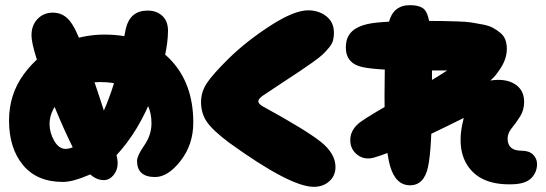

<svg xmlns="http://www.w3.org/2000/svg" viewBox="-20 -722 2116 744"><path d="M224 -17Q262 -17 324.5 -44Q387 -71 427 -116Q519 -213 575 -361.5Q631 -510 631 -603Q631 -640 609 -660.5Q587 -681 552 -681Q485 -681 468 -613Q466 -604 451.5 -531Q437 -458 426.5 -417Q416 -376 392 -316Q368 -256 339 -219Q278 -145 235 -145Q208 -145 190 -176.5Q172 -208 172 -242Q172 -299 228 -351.5Q284 -404 367 -404Q459 -404 513 -362.5Q567 -321 567 -244Q567 -199 539 -158.5Q511 -118 511 -99Q511 -36 581 -36Q631 -36 680 -99Q729 -162 729 -247Q729 -402 636.5 -495Q544 -588 384 -588Q295 -588 212 -550Q129 -512 72 -434Q15 -356 15 -255Q15 -148 69 -82.5Q123 -17 224 -17ZM382 -24Q404 -24 420 -43.5Q436 -63 436 -90Q436 -150 296 -549Q272 -617 247 -645Q222 -673 185 -673Q149 -673 125.5 -648.5Q102 -624 102 -585Q102 -531 177.5 -342.5Q253 -154 305 -75Q340 -24 382 -24Z M1196 2Q1232 2 1256 -19.5Q1280 -41 1280 -75Q1280 -127 1223 -172.5Q1166 -218 998 -310Q981 -320 981 -329.5Q981 -339 998 -351Q1032 -374 1077 -403.5Q1122 -433 1143 -447Q1164 -461 1191.5 -480.5Q1219 -500 1230.5 -511Q1242 -522 1254.5 -537Q1267 -552 1270.5 -565.5Q1274 -579 1274 -595Q1274 -636 1244.5 -659Q1215 -682 1174 -682Q1120 -682 1028.5 -623Q937 -564 868 -497Q805 -435 782 -400.5Q759 -366 759 -327Q759 -283 781.5 -250Q804 -217 868 -169Q1105 2 1196 2Z M1969 -8Q2018 -10 2039.5 -32.5Q2061 -55 2061 -86Q2061 -108 2045.5 -123Q2030 -138 2001 -138Q1947 -138 1947 -185Q1947 -206 1963 -225.5Q1979 -245 1995 -270Q2011 -295 2011 -327Q2011 -374 1974.5 -396.5Q1938 -419 1880 -410Q1901 -427 1922.5 -462Q1944 -497 1944 -533Q1944 -553 1938 -568.5Q1932 -584 1918.5 -595Q1905 -606 1890.5 -614Q1876 -622 1851 -627Q1826 -632 1806 -635Q1786 -638 1752 -639Q1718 -640 1695 -640.5Q1672 -641 1633 -641Q1457 -641 1405 -629Q1327 -612 1321 -552Q1320 -546 1320 -539Q1320 -476 1384.5 -462Q1449 -448 1648 -449Q1690 -449 1713 -449Q1654 -410 1537 -345Q1420 -280 1379 -251Q1340 -223 1337.5 -185Q1335 -147 1362.5 -124Q1390 -101 1428 -111Q1519 -136 1777 -265Q1745 -143 1797 -73Q1849 -3 1969 -8ZM1569 -4Q1623 -4 1638.5 -74.5Q1654 -145 1654 -353Q1654 -372 1654 -406Q1654 -509 1653 -550.5Q1652 -592 1644 -635.5Q1636 -679 1618.5 -690.5Q1601 -702 1569 -702Q1503 -702 1486.5 -634.5Q1470 -567 1470 -353Q1470 -154 1491.5 -79Q1513 -4 1569 -4Z"/></svg>

Font: Cherry Bomb
Style: Regular
Weight: 400
Designer: satsuyako
Foundry: satsuyako
Version: Version 4.0